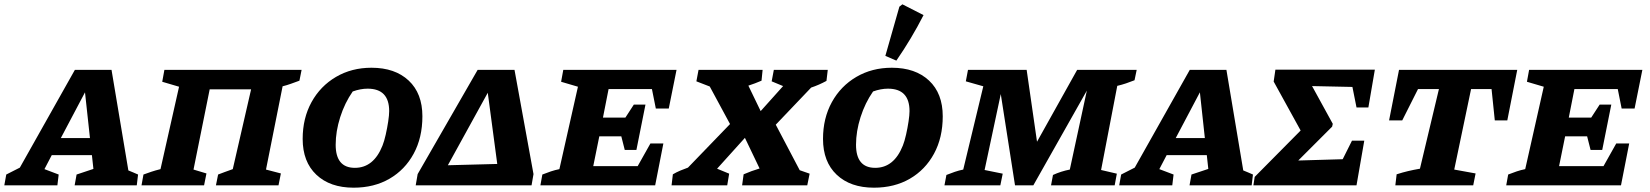

<svg xmlns="http://www.w3.org/2000/svg" viewBox="-78 -859 7648 890"><path d="M517 -69Q529 -64 540 -59.5Q551 -55 562 -50L556 0H268L277 -50L355 -76L348 -140H162L128 -75Q164 -62 194 -50L188 0H-58L-49 -50L14 -82L269 -535H439ZM204 -219H339L316 -431Z M894 -445 819 -73 879 -55 868 0H578L587 -50Q606 -57 624 -63Q642 -69 666 -75L752 -457L674 -480L684 -535H1320L1310 -485Q1288 -477 1270 -470.5Q1252 -464 1232 -459L1155 -73L1224 -55L1213 0H923L933 -50Q949 -56 963.5 -61.5Q978 -67 1001 -75L1086 -445Z M1561 11Q1452 11 1388.5 -49Q1325 -109 1325 -215Q1325 -311 1366 -385.5Q1407 -460 1479.5 -502.5Q1552 -545 1644 -545Q1753 -545 1816.5 -485.5Q1880 -426 1880 -320Q1880 -221 1839.5 -146.5Q1799 -72 1727.5 -30.5Q1656 11 1561 11ZM1567 -81Q1654 -81 1695 -184Q1703 -204 1710 -235Q1717 -266 1721.5 -296Q1726 -326 1726 -344Q1726 -448 1626 -448Q1593 -448 1557 -435Q1520 -382 1499 -316Q1478 -250 1478 -188Q1478 -81 1567 -81Z M1849 0 1858 -52 2136 -535H2307L2395 -52L2386 0ZM2183 -429 1998 -93 2227 -99Z M2427 0 2436 -50Q2456 -58 2475.5 -64.5Q2495 -71 2515 -75L2601 -457L2523 -480L2533 -535H3058L3022 -356H2962L2944 -446H2743L2717 -314H2821L2860 -374H2914L2872 -164H2818L2802 -227H2700L2672 -89H2878L2937 -194H2997L2959 0Z M3035 0 3041 -51Q3058 -61 3076 -68.5Q3094 -76 3111 -82L3306 -284L3212 -458L3150 -482L3160 -535H3457L3452 -485Q3422 -472 3391 -462L3448 -344L3552 -460L3499 -482L3509 -535H3759L3753 -484Q3718 -465 3682 -453L3518 -281L3629 -70L3675 -54L3664 0H3362L3369 -51Q3406 -67 3443 -78L3375 -220L3246 -77L3302 -54L3293 0Z M3973 11Q3864 11 3800.5 -49Q3737 -109 3737 -215Q3737 -311 3778 -385.5Q3819 -460 3891.5 -502.5Q3964 -545 4056 -545Q4165 -545 4228.5 -485.5Q4292 -426 4292 -320Q4292 -221 4251.5 -146.5Q4211 -72 4139.5 -30.5Q4068 11 3973 11ZM3979 -81Q4066 -81 4107 -184Q4115 -204 4122 -235Q4129 -266 4133.5 -296Q4138 -326 4138 -344Q4138 -448 4038 -448Q4005 -448 3969 -435Q3932 -382 3911 -316Q3890 -250 3890 -188Q3890 -81 3979 -81ZM4077 -578 4026 -600 4091 -828 4105 -839 4203 -789Q4148 -681 4077 -578Z M4300 0 4309 -48Q4329 -56 4348 -62.5Q4367 -69 4387 -73L4480 -459L4399 -482L4409 -535H4681L4729 -202L4915 -535H5191L5181 -487Q5161 -479 5141.5 -472.5Q5122 -466 5101 -461L5026 -71L5099 -54L5089 0H4794L4803 -48Q4840 -65 4881 -73L4960 -439L4712 0H4627L4561 -423L4486 -71L4570 -54L4559 0Z M5685 -69Q5697 -64 5708 -59.5Q5719 -55 5730 -50L5724 0H5436L5445 -50L5523 -76L5516 -140H5330L5296 -75Q5332 -62 5362 -50L5356 0H5110L5119 -50L5182 -82L5437 -535H5607ZM5372 -219H5507L5484 -431Z M5732 0 5738 -39 5951 -254 5826 -481 5834 -536H6295L6265 -361H6210L6191 -456L6004 -460L6100 -285L6097 -272L5940 -115L6146 -121L6189 -207H6246L6210 0Z M6955 -535 6909 -301H6851L6836 -446H6741L6663 -73L6762 -55L6751 0H6390L6396 -51Q6424 -60 6449.5 -66Q6475 -72 6504 -77L6592 -446H6495L6422 -301H6361L6407 -535Z M6904 0 6913 -50Q6933 -58 6952.5 -64.5Q6972 -71 6992 -75L7078 -457L7000 -480L7010 -535H7535L7499 -356H7439L7421 -446H7220L7194 -314H7298L7337 -374H7391L7349 -164H7295L7279 -227H7177L7149 -89H7355L7414 -194H7474L7436 0Z"/></svg>

Font: Piazzolla SC
Style: Bold Italic
Weight: 700
Italic angle: -11.3°
Designer: Juan Pablo del Peral
Foundry: Huerta Tipografica
Version: Version 1.330